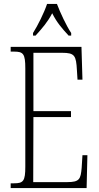

<svg xmlns="http://www.w3.org/2000/svg" viewBox="-20 -951 500 971"><path d="M147 -784V-771H160C194 -809 220 -838 244 -884C267 -838 292 -809 327 -771H340V-784C315 -822 285 -886 268 -931H218C203 -886 171 -822 147 -784ZM34 0H418L422 -166H397L393 -102C388 -45 382 -30 320 -30H148L149 -359H339V-389H149V-684H294C358 -684 365 -670 369 -596L372 -548H397L392 -714H34V-690H51C98 -690 108 -679 108 -605V-108C108 -35 98 -24 51 -24H34Z"/></svg>

Font: Noto Serif Lao ExtraCondensed ExtraLight
Style: Regular
Weight: 200
Width: 2
Designer: Monotype Design Team
Foundry: Monotype Imaging Inc.
Version: Version 2.003